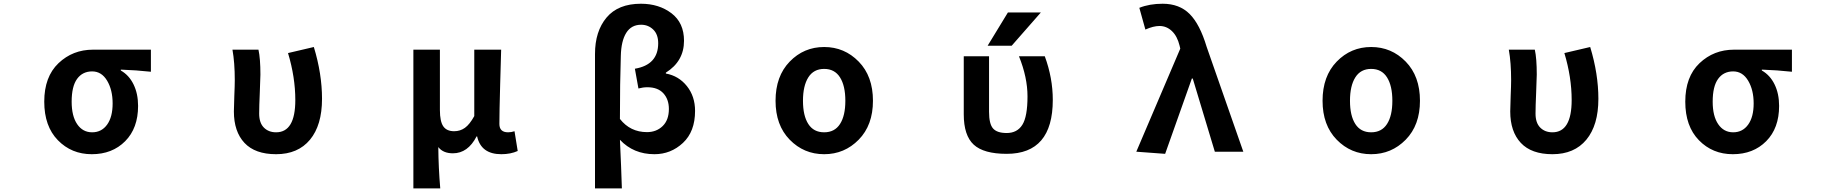

<svg xmlns="http://www.w3.org/2000/svg" viewBox="-20 -832 10040 1053"><path d="M483.4 13.7Q372.1 13.7 297.4 -63Q222.7 -139.6 222.7 -274.4Q222.7 -411.1 300.8 -485.4Q378.9 -559.6 490.2 -559.6H807.6V-438.5Q727.5 -447.3 642.6 -450.2V-445.3Q687.5 -419.9 712.4 -369.1Q737.3 -318.4 737.3 -251Q737.3 -128.9 666.5 -57.6Q595.7 13.7 483.4 13.7ZM485.4 -440.4Q432.6 -440.4 402.8 -399.4Q373 -358.4 373 -274.4Q373 -195.3 403.3 -150.9Q433.6 -106.4 485.4 -106.4Q537.1 -106.4 567.4 -148.4Q597.7 -190.4 597.7 -264.6Q597.7 -338.9 567.4 -389.6Q537.1 -440.4 485.4 -440.4Z M1494.1 13.7Q1378.9 13.7 1320.8 -48.3Q1262.7 -110.4 1262.7 -220.7Q1262.7 -249 1265.1 -306.2Q1267.6 -363.3 1267.6 -392.6Q1267.6 -488.3 1254.9 -559.6H1397.5Q1408.2 -511.7 1408.2 -422.9Q1408.2 -400.4 1404.8 -324.2Q1401.4 -248 1401.4 -209Q1401.4 -158.2 1427.2 -132.3Q1453.1 -106.4 1494.1 -106.4Q1599.6 -106.4 1599.6 -283.2Q1599.6 -408.2 1559.6 -541L1701.2 -574.2Q1746.1 -426.8 1746.1 -290Q1746.1 -145.5 1680.2 -65.9Q1614.3 13.7 1494.1 13.7Z M2247.1 201.2V-559.6H2392.6V-228.5Q2392.6 -166 2411.1 -139.2Q2429.7 -112.3 2470.7 -112.3Q2503.9 -112.3 2529.8 -130.9Q2555.7 -149.4 2581.1 -195.3V-559.6H2728.5Q2727.5 -524.4 2723.1 -369.1Q2718.8 -213.9 2718.8 -152.3Q2718.8 -106.4 2766.6 -106.4Q2784.2 -106.4 2801.8 -112.3L2819.3 -3.9Q2780.3 13.7 2729.5 13.7Q2618.2 13.7 2596.7 -84H2593.8Q2545.9 8.8 2463.9 8.8Q2410.2 8.8 2383.8 -25.4Q2384.8 87.9 2394.5 201.2Z M3243.2 201.2V-536.1Q3243.2 -660.2 3306.6 -735.8Q3370.1 -811.5 3495.1 -811.5Q3593.8 -811.5 3662.6 -759.3Q3731.4 -707 3731.4 -608.4Q3731.4 -496.1 3631.8 -433.6V-428.7Q3702.1 -416 3747.1 -359.9Q3792 -303.7 3792 -223.6Q3792 -110.4 3725.6 -48.3Q3659.2 13.7 3569.3 13.7Q3454.1 13.7 3379.9 -65.4Q3382.8 -13.7 3386.2 78.1Q3389.6 169.9 3390.6 201.2ZM3528.3 -107.4Q3580.1 -107.4 3614.3 -140.6Q3648.4 -173.8 3648.4 -234.4Q3648.4 -287.1 3618.2 -320.3Q3587.9 -353.5 3530.3 -353.5Q3506.8 -353.5 3481.4 -346.7L3461.9 -455.1Q3589.8 -476.6 3589.8 -594.7Q3589.8 -643.6 3562.5 -669.9Q3535.2 -696.3 3496.1 -696.3Q3442.4 -696.3 3414.6 -651.9Q3386.7 -607.4 3384.8 -525.4Q3379.9 -380.9 3379.9 -179.7Q3436.5 -107.4 3528.3 -107.4Z M4233.4 -279.3Q4233.4 -414.1 4311 -494.1Q4388.7 -574.2 4500 -574.2Q4611.3 -574.2 4689.5 -494.1Q4767.6 -414.1 4767.6 -279.3Q4767.6 -145.5 4689.5 -65.9Q4611.3 13.7 4500 13.7Q4388.7 13.7 4311 -65.9Q4233.4 -145.5 4233.4 -279.3ZM4413.1 -151.9Q4442.4 -106.4 4500 -106.4Q4557.6 -106.4 4586.9 -151.9Q4616.2 -197.3 4616.2 -279.3Q4616.2 -361.3 4586.9 -407.7Q4557.6 -454.1 4500 -454.1Q4442.4 -454.1 4413.1 -407.7Q4383.8 -361.3 4383.8 -279.3Q4383.8 -197.3 4413.1 -151.9Z M5688.5 -763.7 5528.3 -581.1H5396.5L5507.8 -763.7ZM5753.9 -284.2Q5753.9 11.7 5501 11.7Q5375 11.7 5320.3 -38.6Q5265.6 -88.9 5265.6 -205.1V-523.4H5404.3V-218.8Q5404.3 -152.3 5426.3 -127.4Q5448.2 -102.5 5501 -102.5Q5558.6 -102.5 5586.9 -147.5Q5615.2 -192.4 5615.2 -303.7Q5615.2 -407.2 5568.4 -523.4H5710Q5753.9 -404.3 5753.9 -284.2Z M6370.1 11.7 6211.9 0 6453.1 -565.4 6449.2 -582Q6436.5 -633.8 6407.2 -661.6Q6377.9 -689.5 6338.9 -689.5Q6305.7 -689.5 6261.7 -669.9L6228.5 -789.1Q6284.2 -811.5 6356.4 -811.5Q6448.2 -811.5 6504.4 -755.4Q6560.5 -699.2 6597.7 -575.2L6798.8 0H6642.6L6521.5 -401.4H6516.6Z M7233.4 -279.3Q7233.4 -414.1 7311 -494.1Q7388.7 -574.2 7500 -574.2Q7611.3 -574.2 7689.5 -494.1Q7767.6 -414.1 7767.6 -279.3Q7767.6 -145.5 7689.5 -65.9Q7611.3 13.7 7500 13.7Q7388.7 13.7 7311 -65.9Q7233.4 -145.5 7233.4 -279.3ZM7413.1 -151.9Q7442.4 -106.4 7500 -106.4Q7557.6 -106.4 7586.9 -151.9Q7616.2 -197.3 7616.2 -279.3Q7616.2 -361.3 7586.9 -407.7Q7557.6 -454.1 7500 -454.1Q7442.4 -454.1 7413.1 -407.7Q7383.8 -361.3 7383.8 -279.3Q7383.8 -197.3 7413.1 -151.9Z M8494.1 13.7Q8378.9 13.7 8320.8 -48.3Q8262.7 -110.4 8262.7 -220.7Q8262.7 -249 8265.1 -306.2Q8267.6 -363.3 8267.6 -392.6Q8267.6 -488.3 8254.9 -559.6H8397.5Q8408.2 -511.7 8408.2 -422.9Q8408.2 -400.4 8404.8 -324.2Q8401.4 -248 8401.4 -209Q8401.4 -158.2 8427.2 -132.3Q8453.1 -106.4 8494.1 -106.4Q8599.6 -106.4 8599.6 -283.2Q8599.6 -408.2 8559.6 -541L8701.2 -574.2Q8746.1 -426.8 8746.1 -290Q8746.1 -145.5 8680.2 -65.9Q8614.3 13.7 8494.1 13.7Z M9483.4 13.7Q9372.1 13.7 9297.4 -63Q9222.7 -139.6 9222.7 -274.4Q9222.7 -411.1 9300.8 -485.4Q9378.9 -559.6 9490.2 -559.6H9807.6V-438.5Q9727.5 -447.3 9642.6 -450.2V-445.3Q9687.5 -419.9 9712.4 -369.1Q9737.3 -318.4 9737.3 -251Q9737.3 -128.9 9666.5 -57.6Q9595.7 13.7 9483.4 13.7ZM9485.4 -440.4Q9432.6 -440.4 9402.8 -399.4Q9373 -358.4 9373 -274.4Q9373 -195.3 9403.3 -150.9Q9433.6 -106.4 9485.4 -106.4Q9537.1 -106.4 9567.4 -148.4Q9597.7 -190.4 9597.7 -264.6Q9597.7 -338.9 9567.4 -389.6Q9537.1 -440.4 9485.4 -440.4Z"/></svg>

Font: GenEi Gothic M Regular
Style: Bold
Weight: 700
Designer: o_tamon (Modified); [Source Han Sans]
Ryoko NISHIZUKA  (kana & ideographs); Paul D. Hunt (Latin, Greek & Cyrillic); Wenl
Version: Version 1.1a;Original Version 1.004